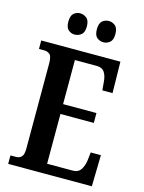

<svg xmlns="http://www.w3.org/2000/svg" viewBox="-134 -995 803 1073"><g transform="rotate(15 267.5 -458.5)"><path d="M22 0V-49H54Q75 -49 86.5 -62Q98 -75 98 -108V-601Q98 -643 84.5 -654Q71 -665 52 -665H22V-714H480L483 -533H424L420 -578Q418 -614 404 -635.5Q390 -657 358 -657H232V-402H425V-345H232V-57H380Q412 -57 427 -80Q442 -103 446 -136L451 -181H510L506 0ZM360 -794Q338 -794 322 -807.5Q306 -821 306 -855Q306 -890 322 -903.5Q338 -917 360 -917Q380 -917 396.5 -903.5Q413 -890 413 -855Q413 -821 396.5 -807.5Q380 -794 360 -794ZM193 -794Q173 -794 157 -807.5Q141 -821 141 -855Q141 -890 157 -903.5Q173 -917 193 -917Q214 -917 231 -903.5Q248 -890 248 -855Q248 -821 231 -807.5Q214 -794 193 -794Z"/></g></svg>

Font: Noto Serif Tamil ExtraCondensed
Style: Bold
Weight: 700
Width: 2
Designer: Indian Type Foundry, Tom Grace, and the Monotype Design Team
Foundry: Monotype Imaging Inc.
Version: Version 2.004; ttfautohint (v1.8.4.7-5d5b)